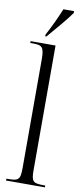

<svg xmlns="http://www.w3.org/2000/svg" viewBox="-105 -995 439 1031"><g transform="rotate(10 115.0 -479.5)"><path d="M82 -809V-799H88C127 -844 187 -914 211 -949V-959H153C134 -914 112 -864 82 -809ZM9 0H221V-10H216C153 -10 145 -17 145 -83V-760H9V-750H22C70 -750 85 -745 85 -676V-83C85 -17 76 -10 14 -10H9Z"/></g></svg>

Font: Noto Serif Display ExtraCondensed Light
Style: Regular
Weight: 300
Width: 2
Designer: Monotype Design Team
Foundry: Monotype Imaging Inc.
Version: Version 2.009